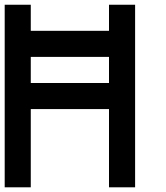

<svg xmlns="http://www.w3.org/2000/svg" viewBox="-20 -798 707 818"><path d="M111.1 -555.6V-444.4H444.4V-555.6ZM444.4 -666.7V-777.8H555.6V0H444.4V-333.3H111.1V0H0V-777.8H111.1V-666.7Z"/></svg>

Font: Pixeloid Mono
Style: Regular
Weight: 400
Monospace: yes
Designer: GGBotNet
Foundry: GGBotNet
Version: 0.5